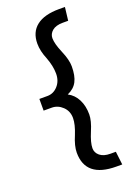

<svg xmlns="http://www.w3.org/2000/svg" viewBox="-137 -710 547 803"><g transform="rotate(-20 136.0 -308.5)"><path d="M204 -416Q204 -445 186 -487Q168 -529 168 -554Q168 -573 184 -586.5Q200 -600 231 -600H255L262 -659H236Q170 -659 135.5 -632Q101 -605 101 -554Q101 -521 117 -483Q132 -443 132 -410Q132 -377 112.5 -355.5Q93 -334 66 -334H30V-282H66Q93 -282 114 -262Q135 -242 135 -211Q135 -183 118 -141Q100 -99 100 -69Q100 42 236 42H262L255 -17H231Q201 -17 184.5 -30.5Q168 -44 168 -64Q168 -89 186 -132Q204 -174 204 -202Q204 -240 189.5 -268.5Q175 -297 148 -311Q178 -324 191 -349Q204 -374 204 -416Z"/></g></svg>

Font: Catamaran
Style: Regular
Weight: 400
Designer: Pria Ravichandran
Version: Version 1.000;PS 001.000;hotconv 1.0.70;makeotf.lib2.5.58329